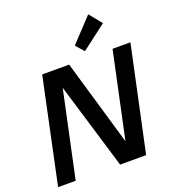

<svg xmlns="http://www.w3.org/2000/svg" viewBox="-167 -1086 1089 1212"><g transform="rotate(-20 377.5 -480.0)"><path d="M13.7 0 162.6 -703.1H343.8L530.8 -64L498.5 -62L635.3 -703.1H755.4L605 0H430.2L236.3 -643.1L269.5 -645L131.8 0ZM466.3 -748.5 418.5 -803.7 565.4 -960.4 633.8 -876Z"/></g></svg>

Font: Schibsted Grotesk SemiBold
Style: Italic
Weight: 600
Italic angle: -12°
Designer: Bakken & Baeck AS, Henrik Kongsvoll
Foundry: Schibsted ASA
Version: Version 1.100;gftools[0.9.25]